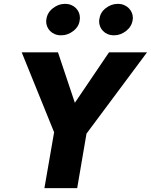

<svg xmlns="http://www.w3.org/2000/svg" viewBox="-20 -970 778 990"><path d="M219 -870C219 -867 218 -863 218 -860C218 -823 247 -788 294 -788C295 -788 296 -788 297 -788C319 -788 340 -796 359 -811C378 -826 389 -845 391 -867C392 -871 392 -875 392 -879C392 -915 363 -950 316 -950C315 -950 314 -950 313 -950C292 -950 271 -942 252 -927C233 -912 222 -893 219 -870ZM492 -870C492 -867 491 -863 491 -860C491 -823 520 -788 567 -788C568 -788 569 -788 570 -788C591 -788 612 -796 631 -811C650 -826 661 -845 664 -867C665 -871 665 -875 665 -879C665 -915 634 -950 589 -950C588 -950 587 -950 586 -950C564 -950 543 -942 524 -927C505 -912 495 -893 492 -870ZM542 -700 366 -440 279 -700H92L259 -288L209 0H378L426 -281L738 -700Z"/></svg>

Font: Jost
Style: Bold Italic
Weight: 700
Italic angle: -5°
Version: Version 3.710